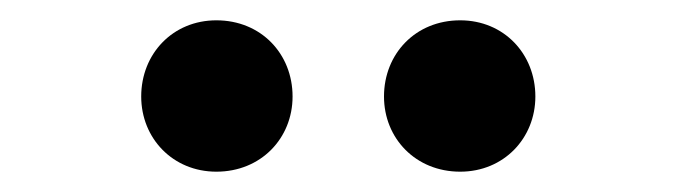

<svg xmlns="http://www.w3.org/2000/svg" viewBox="-20 -820 666 189"><path d="M193 -651C237 -651 268 -684 268 -725C268 -767 237 -800 193 -800C150 -800 119 -767 119 -725C119 -684 150 -651 193 -651ZM433 -651C476 -651 507 -684 507 -725C507 -767 476 -800 433 -800C389 -800 358 -767 358 -725C358 -684 389 -651 433 -651Z"/></svg>

Font: Genne Gothic Bold
Style: Regular
Weight: 700
Designer: Ryoko NISHIZUKA (kana & ideographs); Paul D. Hunt (Latin, Greek & Cyrillic); Wenlong ZHANG (bopomofo); Sandoll Communica
Foundry: Adobe Systems Incorporated
Version: Version 1.004;PS 1.004;hotconv 16.6.51;makeotf.lib2.5.65220